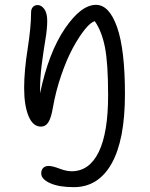

<svg xmlns="http://www.w3.org/2000/svg" viewBox="-20 -481 621 796"><path d="M286.1 294.9Q224.1 294.9 187.5 278.3Q150.9 261.7 150.9 237.8Q150.9 223.1 159.2 215.1Q167.5 207 181.2 207Q197.8 207 226.3 218Q254.9 229 276.9 229Q350.1 229 389.2 149.4Q428.2 69.8 428.2 -85.9Q428.2 -219.2 415 -285.4Q401.9 -351.6 373 -393.1Q355.5 -388.7 331.1 -358.2Q306.6 -327.6 281.5 -281Q256.3 -234.4 233.6 -168.2Q210.9 -102.1 199.2 -34.2Q191.9 8.3 180.4 26.1Q168.9 43.9 149.9 43.9Q116.2 43.9 98.1 -0.2Q80.1 -44.4 80.1 -116.2Q80.1 -186.5 94.5 -277.8Q108.9 -369.1 108.9 -430.2Q108.9 -443.4 116.2 -451.7Q123.5 -460 136.2 -460Q151.4 -460 163.6 -443.6Q175.8 -427.2 175.8 -394Q175.8 -361.8 168.2 -316.7Q160.6 -271.5 153.1 -214.1Q145.5 -156.7 146 -94.2Q181.6 -263.2 248.8 -362.1Q315.9 -460.9 377.9 -460.9Q433.1 -460.9 465.6 -367.9Q498 -274.9 498 -90.8Q498 98.6 442.9 196.8Q387.7 294.9 286.1 294.9Z"/></svg>

Font: Shantell Sans Irregular Bouncy
Style: Regular
Weight: 300
Designer: Stephen Nixon, Anya Danilova, Shantell Martin
Foundry: Arrow Type
Version: Version 1.006;[9816181b4]